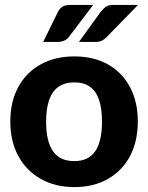

<svg xmlns="http://www.w3.org/2000/svg" viewBox="-20 -755 604 783"><path d="M283 -525Q362 -525 420 -492.5Q478 -460 510 -400Q542 -340 542 -260Q542 -179 510.5 -119Q479 -59 420.5 -25.5Q362 8 283 8Q205 8 146 -25.5Q87 -59 54.5 -119Q22 -179 22 -260Q22 -340 54.5 -400Q87 -460 146 -492.5Q205 -525 283 -525ZM283 -98Q341 -98 368.5 -138.5Q396 -179 396 -259Q396 -312 384 -347.5Q372 -383 347 -401Q322 -419 283 -419Q244 -419 218.5 -401Q193 -383 180.5 -347.5Q168 -312 168 -259Q168 -179 196 -138.5Q224 -98 283 -98ZM268 -735H360L260 -603Q244 -584 214 -584H156L216 -706Q223 -720 234.5 -727.5Q246 -735 268 -735ZM442 -735H543L414 -603Q404 -593 394.5 -588.5Q385 -584 369 -584H302L390 -706Q401 -720 411.5 -727.5Q422 -735 442 -735Z"/></svg>

Font: Aleo ExtraBold
Style: Regular
Weight: 800
Designer: Alessio Laiso
Foundry: Alessio Laiso
Version: Version 2.001;gftools[0.9.29]